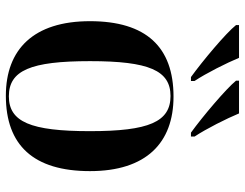

<svg xmlns="http://www.w3.org/2000/svg" viewBox="-108 -698 816 639"><g transform="rotate(90 299.5 -378.0)"><path d="M236 -606H249V-618C223 -657 189 -725 172 -766H63V-756C89 -723 182 -645 236 -606ZM421 -606H434V-618C408 -657 374 -725 357 -766H248V-756C275 -723 367 -645 421 -606ZM298 10C463 10 549 -82 549 -270C549 -457 455 -548 301 -548C136 -548 50 -457 50 -270C50 -82 144 10 298 10ZM300 0C214 0 183 -72 183 -270C183 -466 214 -538 299 -538C385 -538 416 -466 416 -270C416 -72 385 0 300 0Z"/></g></svg>

Font: Noto Serif Display SemiBold
Style: Regular
Weight: 600
Designer: Monotype Design Team
Foundry: Monotype Imaging Inc.
Version: Version 2.009